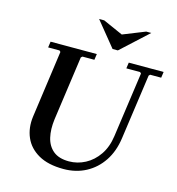

<svg xmlns="http://www.w3.org/2000/svg" viewBox="-125 -973 1005 1091"><g transform="rotate(15 377.5 -428.0)"><path d="M550 -670H755L750 -635H685L678 -628L624 -245Q613 -166 575 -109Q537 -52 478.5 -21Q420 10 347 10Q257 10 200 -22.5Q143 -55 119 -110Q95 -165 104 -233L159 -628L152 -635H85L90 -670H362L357 -635H287L279 -628L226 -250Q218 -190 229 -142.5Q240 -95 273.5 -67.5Q307 -40 366 -40Q416 -40 461.5 -64Q507 -88 538.5 -134Q570 -180 579 -245L633 -628L626 -635H545ZM600 -866H630L472 -721H441L323 -866H353L470 -814Z"/></g></svg>

Font: Brygada 1918 SemiBold
Style: Italic
Weight: 600
Italic angle: -8°
Designer: Mateusz Machalski | Borys Kosmynka | Przemek Hoffer
Foundry: NIEPODLEGLA 2018
Version: Version 3.006